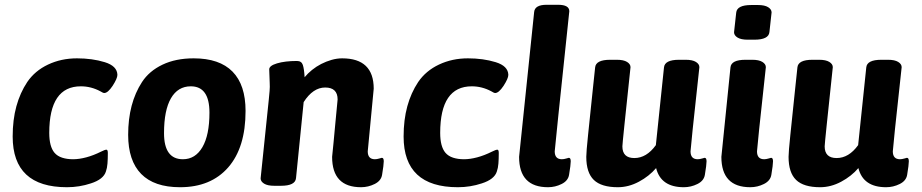

<svg xmlns="http://www.w3.org/2000/svg" viewBox="-20 -775 3854 803"><path d="M431 -135Q431 -110 429.5 -91Q428 -72 423 -58Q413 -25 360 -8Q312 8 260 8Q33 8 33 -204Q33 -274 48.5 -330.5Q64 -387 94 -432Q126 -479 181 -505Q236 -531 302 -531Q334 -531 363 -527Q392 -523 418 -515Q470 -499 471 -462Q471 -447 451 -416Q431 -386 416 -386Q411 -386 400 -393Q361 -414 318 -414Q186 -414 186 -219Q186 -162 208 -136Q220 -122 240 -115.5Q260 -109 285.5 -109Q311 -109 341 -117Q371 -125 403 -141Q419 -149 425 -149Q431 -149 431 -135Z M516 -211Q516 -343 574 -432Q604 -478 659.5 -504.5Q715 -531 790 -531Q898 -531 952.5 -475.5Q1007 -420 1007 -311Q1007 -158 934.5 -75Q862 8 733 8Q625 8 570.5 -47.5Q516 -103 516 -211ZM745 -109Q797 -109 826.5 -159.5Q856 -210 856 -304Q856 -414 778 -414Q724 -414 695 -364Q666 -314 666 -218Q666 -109 745 -109Z M1518 -142Q1518 -109 1548 -109Q1556 -109 1566 -112Q1576 -115 1577 -115Q1585 -115 1585 -100.5Q1585 -86 1578 -44Q1574 -19 1547 -5.5Q1520 8 1490 8Q1369 8 1369 -119L1375 -179Q1378 -209 1382 -254Q1386 -299 1392 -359Q1392 -409 1340 -409Q1289 -409 1250 -348L1218 -30Q1215 2 1155 2H1127Q1099 2 1084.5 -7Q1070 -16 1070 -29L1104 -357Q1106 -377 1107.5 -394.5Q1109 -412 1108 -428L1106 -484Q1105 -500 1138.5 -510Q1172 -520 1222 -520Q1241 -520 1246.5 -503.5Q1252 -487 1254 -452Q1267 -468 1285 -482.5Q1303 -497 1323.5 -507.5Q1344 -518 1366.5 -524.5Q1389 -531 1411 -531Q1543 -531 1543 -404Z M2066 -135Q2066 -110 2064.5 -91Q2063 -72 2058 -58Q2048 -25 1995 -8Q1947 8 1895 8Q1668 8 1668 -204Q1668 -274 1683.5 -330.5Q1699 -387 1729 -432Q1761 -479 1816 -505Q1871 -531 1937 -531Q1969 -531 1998 -527Q2027 -523 2053 -515Q2105 -499 2106 -462Q2106 -447 2086 -416Q2066 -386 2051 -386Q2046 -386 2035 -393Q1996 -414 1953 -414Q1821 -414 1821 -219Q1821 -162 1843 -136Q1855 -122 1875 -115.5Q1895 -109 1920.5 -109Q1946 -109 1976 -117Q2006 -125 2038 -141Q2054 -149 2060 -149Q2066 -149 2066 -135Z M2314 -755Q2361 -755 2361 -728Q2330 -437 2315 -290.5Q2300 -144 2300 -142Q2300 -109 2330 -109Q2338 -109 2348 -112Q2358 -115 2359 -115Q2367 -115 2367 -100.5Q2367 -86 2360 -44Q2356 -19 2329 -5.5Q2302 8 2272 8Q2151 8 2151 -119L2214 -725Q2217 -755 2266 -755Z M2840 8Q2744 8 2724 -72Q2695 -38 2652 -15Q2609 8 2564 8Q2495 8 2463.5 -22.5Q2432 -53 2432 -119Q2432 -139 2439.5 -211Q2447 -283 2460 -408L2469 -493Q2472 -525 2532 -525H2560Q2588 -525 2602.5 -516Q2617 -507 2617 -494Q2600 -334 2591.5 -252Q2583 -170 2583 -163Q2583 -114 2633 -114Q2684 -114 2723 -168L2757 -493Q2760 -525 2820 -525H2848Q2876 -525 2890.5 -516Q2905 -507 2905 -494Q2886 -322 2877 -234.5Q2868 -147 2868 -142Q2868 -109 2898 -109Q2906 -109 2916 -112Q2926 -115 2927 -115Q2935 -115 2935 -100.5Q2935 -86 2928 -44Q2924 -19 2897 -5.5Q2870 8 2840 8Z M3107 -609Q3079 -609 3064.5 -618Q3050 -627 3050 -640L3059 -722Q3062 -754 3122 -754H3150Q3178 -754 3192.5 -745Q3207 -736 3207 -723L3198 -641Q3195 -609 3135 -609ZM3126 -525Q3154 -525 3168.5 -516Q3183 -507 3183 -494Q3164 -322 3155 -234.5Q3146 -147 3146 -142Q3146 -109 3176 -109Q3184 -109 3194 -112Q3204 -115 3205 -115Q3213 -115 3213 -100.5Q3213 -86 3206 -44Q3202 -19 3175 -5.5Q3148 8 3118 8Q2997 8 2997 -119L3035 -493Q3038 -525 3098 -525Z M3686 8Q3590 8 3570 -72Q3541 -38 3498 -15Q3455 8 3410 8Q3341 8 3309.5 -22.5Q3278 -53 3278 -119Q3278 -139 3285.5 -211Q3293 -283 3306 -408L3315 -493Q3318 -525 3378 -525H3406Q3434 -525 3448.5 -516Q3463 -507 3463 -494Q3446 -334 3437.5 -252Q3429 -170 3429 -163Q3429 -114 3479 -114Q3530 -114 3569 -168L3603 -493Q3606 -525 3666 -525H3694Q3722 -525 3736.5 -516Q3751 -507 3751 -494Q3732 -322 3723 -234.5Q3714 -147 3714 -142Q3714 -109 3744 -109Q3752 -109 3762 -112Q3772 -115 3773 -115Q3781 -115 3781 -100.5Q3781 -86 3774 -44Q3770 -19 3743 -5.5Q3716 8 3686 8Z"/></svg>

Font: AsCom
Style: Bold Italic
Weight: 700
Italic angle: -48°
Designer: AsCom
Foundry: AsCom
Version: Version 1.001